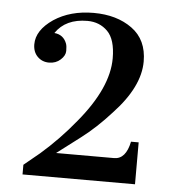

<svg xmlns="http://www.w3.org/2000/svg" viewBox="-46 -617 597 659"><g transform="rotate(5 253.0 -287.0)"><path d="M363.9 -83.3Q404.2 -83.3 416.7 -144.4H443.1V0H55.6V-33.3L109.7 -77.8Q173.6 -133.3 227.8 -200Q329.2 -322.2 329.2 -423.6Q329.2 -488.9 301.4 -516.7Q273.6 -544.4 231.9 -544.4Q156.9 -544.4 122.2 -493.1Q154.2 -490.3 165.3 -459.7Q168.1 -451.4 168.1 -435.4Q168.1 -419.4 152.1 -404.9Q136.1 -390.3 112.5 -390.3Q88.9 -390.3 72.9 -406.2Q56.9 -422.2 56.9 -448.6Q56.9 -497.2 113.9 -536.1Q170.8 -573.6 250.7 -573.6Q330.6 -573.6 383.3 -535.4Q436.1 -497.2 436.1 -422.2Q436.1 -334.7 345.8 -238.9Q295.8 -183.3 244.4 -144.4L163.9 -83.3Z"/></g></svg>

Font: Sree Krushnadevaraya
Style: Regular
Weight: 400
Designer: Purushoth Kumar Guthula
Foundry: Andhrapradesh Society for Knowledge Networks
Version: Version 1.0.5; ttfautohint (v1.2.42-39fb)